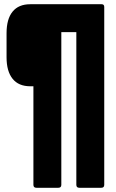

<svg xmlns="http://www.w3.org/2000/svg" viewBox="-20 -703 547 908"><path d="M152 185Q138 185 138 171V-295H123Q68 -295 39.5 -330.5Q11 -366 11 -432V-546Q11 -613 39.5 -648Q68 -683 123 -683H461Q473 -683 473 -670V171Q473 185 459 185H355Q341 185 341 171V-551H270V171Q270 185 256 185Z"/></svg>

Font: Sofia Sans Condensed Black
Style: Regular
Weight: 900
Designer: Botio Nikoltchev, Ani Petrova
Foundry: lettersoup
Version: Version 4.101